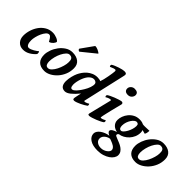

<svg xmlns="http://www.w3.org/2000/svg" viewBox="-11 -1556 2620 2620"><g transform="rotate(45 1299.0 -246.5)"><path d="M255 -389Q231 -389 209.5 -364Q188 -339 171.5 -303Q155 -267 145.5 -227.5Q136 -188 136 -159Q136 -143 138 -125.5Q140 -108 145.5 -94Q151 -80 160.5 -70.5Q170 -61 184 -61Q201 -61 221 -69Q241 -77 260 -88Q279 -99 294 -110Q309 -121 316 -127Q328 -127 328 -98Q328 -96 328 -92Q328 -88 326 -82Q294 -44 247 -16Q200 12 147 12Q87 12 51 -27Q15 -66 15 -129Q15 -184 33 -240Q51 -296 84 -341Q117 -386 164.5 -414Q212 -442 272 -442Q293 -442 314.5 -437Q336 -432 354 -424.5Q372 -417 384.5 -407.5Q397 -398 400 -389Q398 -381 392.5 -370Q387 -359 377 -348Q367 -337 353.5 -327.5Q340 -318 323 -314Q318 -322 311 -335Q304 -348 295.5 -360Q287 -372 277 -380.5Q267 -389 255 -389Z M565 -51Q593 -51 619 -78.5Q645 -106 665 -146Q685 -186 697.5 -230Q710 -274 710 -307Q710 -324 708.5 -339Q707 -354 700.5 -365.5Q694 -377 681.5 -384Q669 -391 647 -391Q623 -391 599.5 -366Q576 -341 556.5 -302.5Q537 -264 525 -217Q513 -170 513 -127Q513 -95 524.5 -73Q536 -51 565 -51ZM400 -144Q400 -189 419 -241Q438 -293 471.5 -337.5Q505 -382 551.5 -412Q598 -442 653 -442Q729 -442 774.5 -406Q820 -370 820 -299Q820 -234 796 -177.5Q772 -121 733.5 -79Q695 -37 648.5 -12.5Q602 12 557 12Q480 12 440 -27.5Q400 -67 400 -144ZM810 -722Q840 -722 868 -708Q896 -694 910 -683Q914 -678 911 -675L710 -512Q694 -516 687.5 -524Q681 -532 681 -541Z M1234 -93Q1232 -84 1239 -82Q1246 -80 1257.5 -83Q1269 -86 1283 -92.5Q1297 -99 1308 -106Q1309 -104 1312 -101Q1315 -98 1316 -90Q1317 -79 1313 -71Q1298 -60 1275 -46.5Q1252 -33 1227 -21Q1202 -9 1177.5 0Q1153 9 1136 11Q1123 11 1115 6.5Q1107 2 1109 -19Q1109 -22 1111.5 -34Q1114 -46 1117 -61.5Q1120 -77 1124 -94.5Q1128 -112 1131 -125Q1077 -60 1032.5 -24.5Q988 11 952 11Q928 11 911 2.5Q894 -6 884 -21Q874 -36 869.5 -56Q865 -76 865 -99Q865 -121 868.5 -145.5Q872 -170 877.5 -192.5Q883 -215 890 -235.5Q897 -256 904 -271Q917 -299 938 -329.5Q959 -360 988 -385Q1017 -410 1054 -426Q1091 -442 1135 -442Q1154 -442 1171.5 -438.5Q1189 -435 1197 -430Q1205 -450 1213.5 -485Q1222 -520 1228.5 -556Q1235 -592 1239.5 -622.5Q1244 -653 1244 -663Q1244 -677 1241 -681.5Q1238 -686 1235 -687Q1224 -689 1201.5 -682Q1179 -675 1152 -662Q1137 -677 1147 -697Q1165 -709 1191.5 -720Q1218 -731 1245 -740Q1272 -749 1296 -754.5Q1320 -760 1333 -760Q1361 -760 1369.5 -752.5Q1378 -745 1378 -731Q1378 -725 1375 -711.5Q1372 -698 1370 -689ZM1172 -329Q1176 -359 1161.5 -373Q1147 -387 1127 -389Q1111 -391 1092 -385Q1073 -379 1051 -358Q1034 -342 1019 -316Q1004 -290 993 -259.5Q982 -229 975.5 -197Q969 -165 969 -137Q970 -117 973 -105.5Q976 -94 980.5 -88Q985 -82 990.5 -80Q996 -78 1001 -78Q1016 -78 1030.5 -88Q1045 -98 1058 -112Q1071 -126 1082 -141Q1093 -156 1101 -167Q1111 -182 1123 -201.5Q1135 -221 1145 -242Q1155 -263 1162 -283.5Q1169 -304 1171 -320Z M1627 -413Q1627 -411 1621.5 -389.5Q1616 -368 1607.5 -335Q1599 -302 1589.5 -263.5Q1580 -225 1572 -190Q1564 -155 1558 -128Q1552 -101 1552 -93V-89Q1552 -85 1553 -84Q1555 -81 1563 -81.5Q1571 -82 1582 -85.5Q1593 -89 1604.5 -94.5Q1616 -100 1626 -106Q1634 -101 1634.5 -89.5Q1635 -78 1630 -70Q1616 -59 1589 -45.5Q1562 -32 1532 -20Q1502 -8 1473 1Q1444 10 1426 12Q1418 12 1409.5 9Q1401 6 1403 -11L1481 -327Q1483 -335 1484.5 -342.5Q1486 -350 1481 -352Q1476 -354 1467.5 -353Q1459 -352 1447.5 -348Q1436 -344 1424 -338.5Q1412 -333 1402 -326Q1387 -341 1397 -361Q1411 -372 1438.5 -385.5Q1466 -399 1496 -410.5Q1526 -422 1554.5 -431Q1583 -440 1600 -442Q1613 -442 1621 -434Q1629 -426 1627 -413ZM1528 -619Q1528 -648 1550.5 -669Q1573 -690 1605 -690Q1672 -690 1674 -638Q1674 -609 1652.5 -586Q1631 -563 1596 -563Q1561 -563 1544.5 -578.5Q1528 -594 1528 -619Z M2076 -367Q2081 -360 2083 -346Q2085 -332 2085 -327Q2085 -280 2068 -240.5Q2051 -201 2023 -171Q1995 -141 1960.5 -122Q1926 -103 1891 -99Q1871 -89 1871 -69Q1871 -60 1884 -53.5Q1897 -47 1917 -39Q1943 -29 1973 -16.5Q2003 -4 2028 13Q2053 30 2069.5 54Q2086 78 2086 110Q2086 137 2068 165Q2050 193 2017.5 215.5Q1985 238 1939.5 252.5Q1894 267 1838 267Q1744 267 1690.5 231Q1637 195 1637 138Q1637 116 1651.5 94Q1666 72 1690.5 54.5Q1715 37 1746.5 24.5Q1778 12 1813 8Q1796 3 1779.5 -10Q1763 -23 1763 -40Q1763 -50 1771 -59.5Q1779 -69 1791.5 -76.5Q1804 -84 1819.5 -90.5Q1835 -97 1849 -101Q1828 -105 1808 -114Q1788 -123 1772.5 -137.5Q1757 -152 1747 -173Q1737 -194 1737 -223Q1737 -257 1751 -295.5Q1765 -334 1792 -367Q1819 -400 1858 -421Q1897 -442 1947 -442Q1970 -442 1990 -438Q2010 -434 2022 -426Q2031 -424 2041 -423.5Q2051 -423 2062 -423Q2069 -423 2081.5 -423.5Q2094 -424 2107.5 -424.5Q2121 -425 2133 -425.5Q2145 -426 2151 -426Q2151 -423 2150.5 -414.5Q2150 -406 2148.5 -395Q2147 -384 2143.5 -372.5Q2140 -361 2134 -352ZM1851 31Q1837 31 1818.5 38Q1800 45 1783 57.5Q1766 70 1754.5 88Q1743 106 1743 128Q1743 166 1773 188Q1803 210 1847 210Q1874 210 1897 201.5Q1920 193 1937.5 180Q1955 167 1964.5 152.5Q1974 138 1974 126Q1974 108 1964.5 94.5Q1955 81 1940.5 71Q1926 61 1908.5 53.5Q1891 46 1875 40ZM1875 -152Q1891 -152 1909.5 -172Q1928 -192 1944 -221Q1960 -250 1970 -284Q1980 -318 1980 -347Q1980 -375 1967 -382.5Q1954 -390 1942 -390Q1928 -390 1909.5 -376Q1891 -362 1874.5 -337.5Q1858 -313 1846.5 -280.5Q1835 -248 1835 -211Q1835 -184 1844.5 -168Q1854 -152 1875 -152Z M2323 -51Q2351 -51 2377 -78.5Q2403 -106 2423 -146Q2443 -186 2455.5 -230Q2468 -274 2468 -307Q2468 -324 2466.5 -339Q2465 -354 2458.5 -365.5Q2452 -377 2439.5 -384Q2427 -391 2405 -391Q2381 -391 2357.5 -366Q2334 -341 2314.5 -302.5Q2295 -264 2283 -217Q2271 -170 2271 -127Q2271 -95 2282.5 -73Q2294 -51 2323 -51ZM2158 -144Q2158 -189 2177 -241Q2196 -293 2229.5 -337.5Q2263 -382 2309.5 -412Q2356 -442 2411 -442Q2487 -442 2532.5 -406Q2578 -370 2578 -299Q2578 -234 2554 -177.5Q2530 -121 2491.5 -79Q2453 -37 2406.5 -12.5Q2360 12 2315 12Q2238 12 2198 -27.5Q2158 -67 2158 -144Z"/></g></svg>

Font: Lusitana
Style: Bold Italic
Weight: 700
Designer: Ana Paula Megda
Foundry: Ana Paula Megda
Version: Version 1.000; ttfautohint (v1.1) -l 8 -r 50 -G 200 -x 14 -D